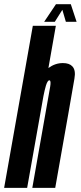

<svg xmlns="http://www.w3.org/2000/svg" viewBox="-62 -910 391 930"><path d="M-42 0 97 -785H208.5L172.5 -580.5Q205 -604.5 242.5 -604.5Q274 -604.5 288.5 -588.5Q306 -570 298.5 -529Q285.5 -453 268.5 -356.5L205.5 0H94.5L157.5 -357Q175.5 -459.5 181 -490Q185.5 -517 179 -520.5Q178 -521 177 -521Q168.5 -521 160.5 -495.5Q154.5 -475.5 148.5 -445L69.5 0ZM152 -804.5 209 -889.5H281L309 -804.5H257L240 -862.5L203.5 -804.5Z"/></svg>

Font: Anybody UltraCondensed SemiBold
Style: Italic
Weight: 600
Width: 1
Italic angle: -10°
Designer: Tyler Finck
Foundry: Etcetera Type Company
Version: Version 1.010; ttfautohint (v1.8.3) -l 8 -r 50 -G 200 -x 14 